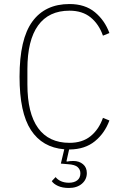

<svg xmlns="http://www.w3.org/2000/svg" viewBox="-20 -730 640 953"><path d="M325 -677Q222 -677 169 -603.5Q116 -530 116 -387V-311Q116 -168 169 -94.5Q222 -21 325 -21Q389 -21 430 -54.5Q471 -88 491 -145L523 -132Q500 -69 451 -29Q402 11 326 12H323L310 70L312 72Q327 69 344 69Q373 69 392 85Q411 101 411 129Q411 161 386.5 182Q362 203 322 203Q290 203 268 193Q246 183 237 169L256 149Q266 162 283 169.5Q300 177 322 177Q348 177 363.5 165Q379 153 379 130Q379 112 365.5 99.5Q352 87 317 85L282 82L299 11Q190 2 133.5 -84.5Q77 -171 77 -349Q77 -536 140.5 -623Q204 -710 325 -710Q402 -710 451 -669.5Q500 -629 523 -566L491 -553Q471 -610 430 -643.5Q389 -677 325 -677Z"/></svg>

Font: IBM Plex Mono ExtraLight
Style: Regular
Weight: 200
Monospace: yes
Designer: Mike Abbink, Paul van der Laan, Pieter van Rosmalen
Foundry: Bold Monday
Version: Version 2.3